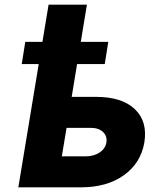

<svg xmlns="http://www.w3.org/2000/svg" viewBox="-20 -803 688 823"><path d="M146 -528.4H73.2L88.4 -623.6H161.9L188.2 -783H352.6L326.3 -623.6H444.2L429 -528.4H310.4L287.3 -387.8H391Q503.2 -387.8 558.2 -334.9Q613.3 -282.3 598.7 -192.1Q583.5 -104 511.4 -52.2Q438.9 0 326 0H58.6ZM347.7 -132.8Q365.4 -132.8 380.5 -137.3Q395.6 -141.7 407.3 -149.5Q419 -157.3 426.5 -168.3Q433.9 -179.3 436.1 -192.5Q438.2 -206.3 434.3 -217.7Q430.4 -229 421.5 -237.4Q412.6 -245.7 399.3 -250.4Q386 -255 369 -255H265.3L245 -132.8Z"/></svg>

Font: Inter P Extra Bold
Style: Italic
Weight: 800
Italic angle: 9.39999°
Designer: Rasmus Andersson
Foundry: rsms
Version: Version 3.018;git-588b23468